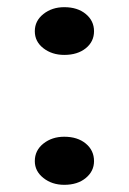

<svg xmlns="http://www.w3.org/2000/svg" viewBox="-20 -502 359 535"><path d="M159 -349Q125 -349 101 -367.5Q77 -386 77 -415Q77 -444 101 -463Q125 -482 159 -482Q196 -482 219 -463Q242 -444 242 -415Q242 -386 219 -367.5Q196 -349 159 -349ZM159 13Q125 13 101 -6Q77 -25 77 -53Q77 -83 101 -102Q125 -121 159 -121Q196 -121 219 -102Q242 -83 242 -53Q242 -25 219 -6Q196 13 159 13Z"/></svg>

Font: BioRhyme
Style: Regular
Weight: 400
Designer: Aoife Mooney
Foundry: Aoife Mooney Type
Version: Version 1.600;gftools[0.9.33]